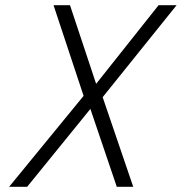

<svg xmlns="http://www.w3.org/2000/svg" viewBox="-20 -715 696 735"><path d="M248 -695 348 -394 587 -695H656L373 -343L490 0H427L326 -298L84 0H15L300 -348L185 -695Z"/></svg>

Font: Titillium Web Light
Style: Italic
Weight: 300
Italic angle: -13°
Version: Version 1.002;PS 57.000;hotconv 1.0.70;makeotf.lib2.5.55311